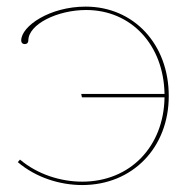

<svg xmlns="http://www.w3.org/2000/svg" viewBox="-20 -542 545 566"><path d="M234 -512.5C366.5 -512.5 462.5 -410 465 -265H219.5L221.5 -255H465C463 -110 363.5 -6.5 222.5 -6.5C158.5 -6.5 90.5 -28 39 -71.5L32.5 -64C86 -18.5 156.5 3.5 222.5 3.5C370.5 3.5 477.5 -106.5 477.5 -259C477.5 -412 374 -522.5 232.5 -522.5C126.5 -522.5 42.5 -465 42.5 -422.5C42.5 -416 46.5 -412 53 -412C59.5 -412 63.5 -416 63.5 -422.5C63.5 -470.5 149 -512.5 234 -512.5Z"/></svg>

Font: ZnikomitSC
Style: Regular
Weight: 100
Designer: gluk
Foundry: gluk
Version: Version 0.55